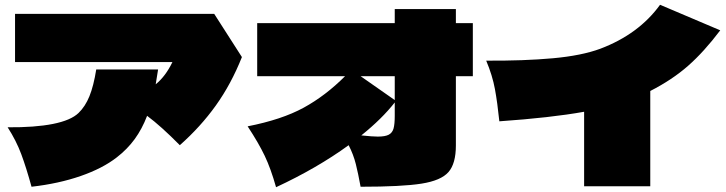

<svg xmlns="http://www.w3.org/2000/svg" viewBox="-20 -784 3040 804"><path d="M877 -726 993 -545Q948 -432 884 -342.5Q820 -253 733 -176Q654 -256 596 -299Q575 -244 544 -201.5Q513 -159 469 -125Q410 -79 318 -47Q226 -15 112 -2Q90 -82 69 -138.5Q48 -195 12 -251Q126 -250 201.5 -265Q277 -280 309 -311Q337 -338 354.5 -381Q372 -424 383 -493H642Q636 -452 632 -431Q673 -464 702 -524H43V-726Z M1960 -687V-465H1889V-175Q1889 -99 1858 -63.5Q1827 -28 1745 -15Q1663 -2 1490 -2Q1480 -57 1470 -97Q1460 -137 1440 -176Q1308 -80 1136 0Q1114 -78 1088.5 -131.5Q1063 -185 1017 -255Q1160 -283 1251.5 -333Q1343 -383 1425 -465H1057V-687H1633V-746H1889V-687ZM1490 -465 1633 -365V-465ZM1562 -212Q1593 -212 1608 -220Q1623 -228 1628 -246Q1633 -264 1633 -299V-355Q1580 -287 1493 -217Q1540 -212 1562 -212Z M2996 -657Q2928 -567 2861.5 -508.5Q2795 -450 2703 -403V-4H2426V-316Q2287 -291 2071 -276Q2063 -354 2052.5 -411Q2042 -468 2016 -530Q2174 -529 2295 -540Q2416 -551 2494 -580Q2655 -641 2744 -764Z"/></svg>

Font: Dela Gothic One
Style: Regular
Weight: 400
Designer: aratakana
Foundry: aratakana
Version: Version 1.004